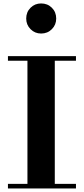

<svg xmlns="http://www.w3.org/2000/svg" viewBox="-20 -1068 476 1088"><path d="M25 0V-26H135.5V-724H25V-750H410.5V-724H290.5V-26H410.5V0ZM213 -878Q177.5 -878 153 -902.8Q128.5 -927.5 128.5 -963Q128.5 -999.5 153 -1024Q177.5 -1048.5 213 -1048.5Q249.5 -1048.5 274 -1024Q298.5 -999.5 298.5 -963Q298.5 -927.5 274 -902.8Q249.5 -878 213 -878Z"/></svg>

Font: Bodoni Moda SC 9pt
Style: Bold
Weight: 700
Designer: Owen Earl
Foundry: indestructible type
Version: Version 2.005